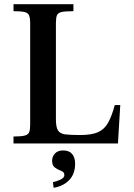

<svg xmlns="http://www.w3.org/2000/svg" viewBox="-20 -680 634 910"><path d="M44 0V-33Q81 -33 97.5 -37.5Q114 -42 118.5 -54Q123 -66 123 -89V-570Q123 -594 118 -606.5Q113 -619 96.5 -623Q80 -627 44 -627V-660H328V-627Q289 -627 271.5 -623Q254 -619 249.5 -606.5Q245 -594 245 -570V-114Q245 -77 255 -61.5Q265 -46 290 -43Q315 -40 360 -40Q414 -40 444.5 -53.5Q475 -67 492.5 -98.5Q510 -130 524 -182H550L539 0ZM234 210 231 183Q245 181 265 172Q285 163 285 150Q285 141 280.5 136.5Q276 132 268 129Q252 123 239.5 113.5Q227 104 227 82Q227 62 240.5 47.5Q254 33 279 33Q308 33 322 50Q336 67 336 96Q336 145 307.5 174Q279 203 234 210Z"/></svg>

Font: Frank Ruhl Libre Medium
Style: Regular
Weight: 500
Designer: Yanek Iontef
Foundry: Fontef
Version: Version 6.004